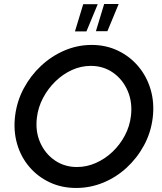

<svg xmlns="http://www.w3.org/2000/svg" viewBox="-20 -928 805 953"><path d="M738 -343Q729 -270 695 -207Q661 -144 609 -96Q557 -48 492.5 -21.5Q428 5 358 5Q286 5 226.5 -23Q167 -51 125 -100.5Q83 -150 64.5 -215Q46 -280 55 -353Q64 -426 98 -489.5Q132 -553 184 -601.5Q236 -650 300.5 -677.5Q365 -705 435 -705Q506 -705 565.5 -676.5Q625 -648 667 -598Q709 -548 728 -482.5Q747 -417 738 -343ZM630 -353Q638 -421 613.5 -477.5Q589 -534 541 -567.5Q493 -601 431 -601Q382 -601 337 -580.5Q292 -560 255 -524Q218 -488 193.5 -441.5Q169 -395 163 -343Q155 -276 179.5 -220.5Q204 -165 252 -132Q300 -99 362 -99Q410 -99 455.5 -119Q501 -139 538 -174Q575 -209 599.5 -255Q624 -301 630 -353ZM456 -773 497 -908H569L513 -773ZM352 -772 393 -907H465L409 -772Z"/></svg>

Font: Kulim Park SemiBold
Style: Italic
Weight: 600
Italic angle: -8°
Designer: Noponies / Dale Sattler
Foundry: Noponies
Version: Version 1.000; ttfautohint (v1.8.3)